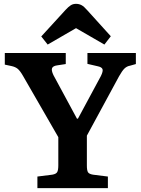

<svg xmlns="http://www.w3.org/2000/svg" viewBox="-20 -975 729 995"><path d="M227.1 -744.1 193.8 -786.1 319.8 -923.8Q335.4 -940.9 347.2 -948Q358.9 -955.1 374 -955.1Q389.6 -955.1 402.6 -948.2Q415.5 -941.4 433.1 -920.9L554.2 -787.1L521 -744.1L374 -829.1ZM173.8 0V-60.1L251 -69.8Q271 -73.2 276.6 -83.5Q282.2 -93.8 282.2 -118.2V-264.2L99.1 -582Q84.5 -607.4 72.3 -617.9Q60.1 -628.4 39.1 -632.8L4.9 -640.1V-700.2H320.8V-643.1L275.9 -636.2Q254.9 -633.3 250 -622.1Q245.1 -610.8 256.8 -585.9L378.9 -359.9H383.8L502.9 -581.1Q515.1 -606 511.2 -616.7Q507.3 -627.4 485.8 -631.8L433.1 -644V-700.2H684.1V-643.1L654.8 -634.8Q637.2 -631.8 625 -619.9Q612.8 -607.9 597.2 -580.1L430.2 -272V-117.2Q430.2 -92.3 435.8 -82.8Q441.4 -73.2 461.9 -69.8L539.1 -60.1V0Z"/></svg>

Font: Literata Book
Style: Bold
Weight: 700
Designer: Latin by Veronika Burian and Jose Scaglione. Greek by Irene Vlachou. Cyrillic by Vera Evstafieva
Foundry: TypeTogether
Version: Version 2.003;PS 002.003;hotconv 1.0.88;makeotf.lib2.5.64775